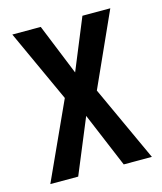

<svg xmlns="http://www.w3.org/2000/svg" viewBox="-88 -606 566 672"><g transform="rotate(-15 195.5 -270.0)"><path d="M139 -278 12 0H113L195 -198L278 0H380L254 -274L374 -540H273L197 -355L122 -540H19Z"/></g></svg>

Font: Noto Sans Armenian ExtraCondensed Medium
Style: Regular
Weight: 500
Width: 2
Designer: Monotype Design Team
Foundry: Monotype Imaging Inc.
Version: Version 2.008